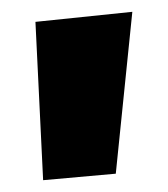

<svg xmlns="http://www.w3.org/2000/svg" viewBox="-20 -766 284 325"><path d="M53 -461 40 -729 204 -746 176 -472Z"/></svg>

Font: Marhey Light
Style: Regular
Weight: 300
Designer: Nur Syamsi & Bustanul Arifin
Foundry: Namelatype
Version: Version 1.000